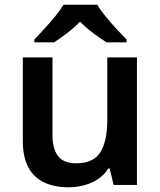

<svg xmlns="http://www.w3.org/2000/svg" viewBox="-20 -786 682 816"><path d="M562 -542V0H463L446 -70H440Q423 -42 396 -24.5Q369 -7 337 1.5Q305 10 271 10Q211 10 167 -11Q123 -32 100 -75.5Q77 -119 77 -188V-542H203V-213Q203 -153 227 -122.5Q251 -92 303 -92Q378 -92 407 -139.5Q436 -187 436 -277V-542ZM393 -766Q406 -744 428.5 -716.5Q451 -689 475 -663Q499 -637 518 -618V-606H433Q407 -622 377 -644.5Q347 -667 320 -694Q294 -667 265 -645Q236 -623 210 -606H126V-618Q145 -638 168.5 -663.5Q192 -689 214.5 -716.5Q237 -744 250 -766Z"/></svg>

Font: Noto Sans Cham SemiBold
Style: Regular
Weight: 600
Version: Version 2.002